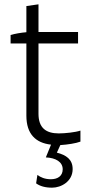

<svg xmlns="http://www.w3.org/2000/svg" viewBox="-20 -668 427 888"><path d="M221 200C263 200 316 171 316 114C316 69 286 49 243 38L259 3C292 1 331 -5 352 -13V-64C329 -56 280 -51 252 -51C192 -51 158 -77 158 -142V-467H341V-520H158V-648L102 -640V-519C78 -517 48 -512 29 -506V-467H102V-133C102 -48 145 -7 216 1L192 60C238 62 270 81 270 115C270 145 248 161 215 161C188 161 167 152 153 141L147 180C165 193 189 200 221 200Z"/></svg>

Font: Fixel Display Light
Style: Regular
Weight: 300
Designer: AlfaBravo + MacPaw
Foundry: Kyrylo Tkachov, Marchela Mozhyna, Serhii Makarenko, Maria Weinstein, Zakhar Kryvoshyya
Version: Version 1.211